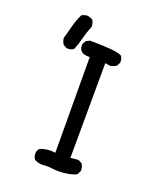

<svg xmlns="http://www.w3.org/2000/svg" viewBox="-142 -861 783 942"><g transform="rotate(20 250.0 -390.0)"><path d="M274 -7Q261 -7 246 -9Q231 -11 214 -11L190 -10Q167 -10 150 -21Q141 -33 141 -51V-58L150 -77Q178 -89 208 -89Q220 -89 232 -87L230 -586H223Q174 -586 174 -627V-633L184 -652L203 -662Q343 -662 370 -646Q380 -635 380 -617V-611L370 -592Q354 -582 337 -580L312 -584L310 -89L351 -93L370 -83Q380 -69 380 -51V-45L370 -25Q333 -7 274 -7ZM115 -588H109L90 -598Q80 -613 78 -631Q88 -664 96.5 -698Q105 -732 121 -764Q135 -773 152 -773Q157 -773 178 -764Q188 -749 188 -730V-727Q174 -695 166 -662Q158 -629 145 -598Q133 -588 115 -588Z"/></g></svg>

Font: Xiaolai SC
Style: Regular
Weight: 400
Designer: Nozomi Seto 瀬戸のぞみ
Version: Version 3.11;December 4, 2020;FontCreator 13.0.0.2613 64-bit